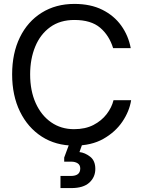

<svg xmlns="http://www.w3.org/2000/svg" viewBox="-20 -732 734 981"><path d="M360 12Q265 12 193.5 -34Q122 -80 82 -162Q42 -244 42 -352Q42 -460 81.5 -541Q121 -622 193 -667Q265 -712 360 -712Q443 -712 503 -682Q563 -652 599.5 -601Q636 -550 648 -486H558Q538 -551 491.5 -590.5Q445 -630 360 -630Q287 -630 236.5 -593.5Q186 -557 160 -494Q134 -431 134 -352Q134 -268 162.5 -205Q191 -142 241.5 -107Q292 -72 358 -72Q416 -72 457.5 -93.5Q499 -115 525 -149Q551 -183 560 -220H650Q641 -163 605 -110Q569 -57 508 -22.5Q447 12 360 12ZM335 0H402L386 45Q414 48 440.5 68.5Q467 89 467 131Q467 173 436.5 201Q406 229 344 229H289V167H342Q390 167 390 129Q390 111 377 102.5Q364 94 344 94H308V73Z"/></svg>

Font: Liter
Style: Regular
Weight: 400
Designer: Anton Skugarov
Foundry: skugi
Version: Version 1.004; ttfautohint (v1.8.4.7-5d5b)